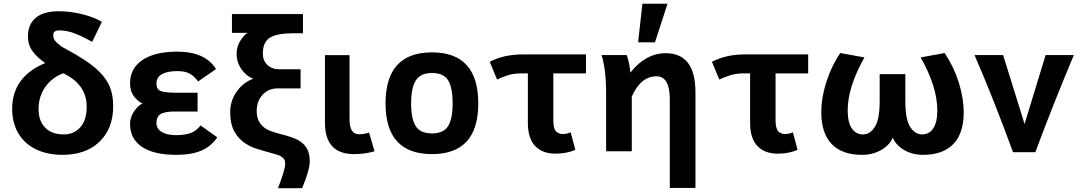

<svg xmlns="http://www.w3.org/2000/svg" viewBox="-20 -806 5759 1023"><path d="M313 19Q230.5 19 169.4 -11.5Q108.4 -42 76.7 -97.4Q44.9 -152.8 44.9 -226.1Q44.9 -397 221.2 -470.2Q180.2 -497.6 154.5 -531.7Q128.9 -565.9 128.9 -611.8Q128.9 -675.3 169.9 -710.7Q210.9 -746.1 294.9 -746.1Q355.5 -746.1 419.2 -730Q482.9 -713.9 522.9 -689.5L471.2 -583Q426.3 -608.4 382.6 -626.2Q338.9 -644 296.9 -644Q263.7 -644 263.7 -620.1Q263.7 -602.5 271 -592Q278.3 -581.5 295.7 -567.4Q313 -553.2 344.2 -537.6Q435.1 -488.3 485.6 -445.8Q536.1 -403.3 559.6 -355.5Q583 -307.6 583 -240.2Q583 -120.6 510 -50.8Q437 19 313 19ZM319.8 -89.8Q373.5 -89.8 407.7 -127.7Q441.9 -165.5 441.9 -237.8Q441.9 -356 317.4 -415.5Q281.7 -403.3 251 -376.2Q220.2 -349.1 202.9 -310.5Q185.5 -272 185.5 -226.1Q185.5 -161.1 220.9 -125.5Q256.3 -89.8 319.8 -89.8Z M918.9 19Q799.3 19 736.1 -23.7Q672.9 -66.4 672.9 -146Q672.9 -181.2 695.1 -213.4Q717.3 -245.6 739.7 -254.9Q717.3 -263.2 695.1 -291Q672.9 -318.8 672.9 -361.8Q672.9 -441.9 739 -486.3Q805.2 -530.8 923.8 -530.8Q1073.7 -530.8 1130.9 -438L1035.6 -372.1Q1013.2 -401.9 989.3 -414.6Q965.3 -427.2 924.8 -427.2Q871.6 -427.2 842.5 -410.6Q813.5 -394 813.5 -360.8Q813.5 -328.6 838.1 -320.3Q862.8 -312 918.9 -312H1032.7V-211.9H913.6Q856 -211.9 834.7 -197.5Q813.5 -183.1 813.5 -149.9Q813.5 -120.6 841.3 -103.3Q869.1 -85.9 917 -85.9Q962.9 -85.9 993.7 -96.4Q1024.4 -106.9 1048.8 -137.7L1137.7 -74.2Q1106.4 -26.9 1053.7 -3.9Q1001 19 918.9 19Z M1589.8 196.8H1460.9Q1499.5 99.1 1499.5 64.9Q1499.5 50.3 1493.2 41.3Q1486.8 32.2 1473.9 25.1Q1460.9 18.1 1413.1 5.9Q1380.4 -2.9 1343.8 -14.6Q1307.1 -26.4 1276.4 -49.6Q1245.6 -72.8 1226.1 -110.4Q1206.5 -147.9 1206.5 -209Q1206.5 -269.5 1241.5 -318.6Q1276.4 -367.7 1329.1 -386.2Q1293 -399.9 1266.8 -437Q1240.7 -474.1 1240.7 -520Q1240.7 -559.1 1262.5 -592Q1284.2 -625 1300.3 -630.9H1215.8V-731H1594.2V-628.9H1545.4Q1455.1 -628.9 1417.7 -605Q1380.4 -581.1 1380.4 -521Q1380.4 -482.9 1404.8 -460Q1429.2 -437 1467.8 -437H1581.5V-335H1458.5Q1410.2 -335 1378.9 -300.8Q1347.7 -266.6 1347.7 -214.8Q1347.7 -181.6 1359.9 -159.2Q1372.1 -136.7 1393.6 -122.1Q1415 -107.4 1474.1 -91.8Q1543 -74.7 1571.8 -57.6Q1600.6 -40.5 1615.5 -14.2Q1630.4 12.2 1630.4 53.2Q1630.4 98.6 1589.8 196.8Z M1866.2 15.1Q1711.4 15.1 1711.4 -151.9V-512.2H1842.3V-169.9Q1842.3 -90.8 1892.6 -90.8Q1923.8 -90.8 1946.3 -100.1L1975.6 0Q1924.3 15.1 1866.2 15.1Z M2281.7 15.1Q2034.2 15.1 2034.2 -254.9Q2034.2 -526.9 2281.7 -526.9Q2528.3 -526.9 2528.3 -254.9Q2528.3 15.1 2281.7 15.1ZM2281.7 -95.2Q2342.8 -95.2 2367.2 -133.5Q2391.6 -171.9 2391.6 -254.9Q2391.6 -339.4 2367.7 -378.2Q2343.8 -417 2281.7 -417Q2220.2 -417 2195.3 -377.2Q2170.4 -337.4 2170.4 -254.9Q2170.4 -172.9 2195.1 -134Q2219.7 -95.2 2281.7 -95.2Z M2939 12.7Q2870.6 12.7 2831.5 -27.8Q2792.5 -68.4 2792.5 -151.9V-415H2759.3Q2715.3 -415 2682.6 -403.8Q2649.9 -392.6 2628.4 -382.3L2589.4 -476.6Q2664.1 -516.1 2765.1 -516.1H3102.1V-415H2928.2V-165Q2928.2 -122.1 2941.9 -106.9Q2955.6 -91.8 2979 -91.8Q2999 -91.8 3020.5 -101.1L3045.4 -7.8Q3000.5 12.7 2939 12.7Z M3685.5 195.3H3548.8V-276.4Q3548.8 -399.4 3478 -399.4Q3394 -399.4 3346.2 -291.5V0H3209.5V-309.1Q3209.5 -435.5 3185.1 -512.7H3319.3Q3333 -474.6 3338.9 -419.4Q3420.4 -522.5 3526.9 -522.5Q3685.5 -522.5 3685.5 -314ZM3469.7 -580.6H3379.9L3402.8 -786.1H3536.6Z M4123 12.7Q4054.7 12.7 4015.6 -27.8Q3976.6 -68.4 3976.6 -151.9V-415H3943.4Q3899.4 -415 3866.7 -403.8Q3834 -392.6 3812.5 -382.3L3773.4 -476.6Q3848.1 -516.1 3949.2 -516.1H4286.1V-415H4112.3V-165Q4112.3 -122.1 4126 -106.9Q4139.6 -91.8 4163.1 -91.8Q4183.1 -91.8 4204.6 -101.1L4229.5 -7.8Q4184.6 12.7 4123 12.7Z M4897.9 19Q4840.3 19 4796.4 -7.3Q4752.4 -33.7 4736.8 -73.2Q4721.2 -33.7 4675.8 -7.3Q4630.4 19 4572.8 19Q4465.8 19 4410.9 -39.1Q4356 -97.2 4356 -207Q4356 -288.6 4385.3 -376.2Q4414.6 -463.9 4457.5 -523.4L4585.9 -500Q4496.6 -342.8 4496.6 -217.8Q4496.6 -154.8 4518.3 -122.3Q4540 -89.8 4578.1 -89.8Q4616.2 -89.8 4641.6 -130.4Q4667 -170.9 4667 -265.1V-411.1H4803.7V-265.1Q4803.7 -170.9 4829.3 -130.4Q4855 -89.8 4893.1 -89.8Q4931.2 -89.8 4952.6 -122.3Q4974.1 -154.8 4974.1 -217.8Q4974.1 -343.8 4885.3 -500L5013.2 -523.4Q5063 -448.7 5088.9 -365.5Q5114.7 -282.2 5114.7 -207Q5114.7 -95.2 5059.1 -38.1Q5003.4 19 4897.9 19Z M5496.6 4.9H5377.4Q5275.9 -273.9 5172.4 -512.7H5324.7L5439 -145.5L5551.3 -512.7H5701.7Q5593.3 -255.9 5496.6 4.9Z"/></svg>

Font: Cadman
Style: Bold
Weight: 700
Designer: Paul James MIller
Foundry: High-Logic / Made with FontCreator
Version: Version 2.114;March 28, 2021;FontCreator 13.0.0.2683 64-bit